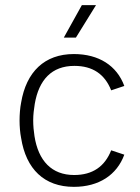

<svg xmlns="http://www.w3.org/2000/svg" viewBox="-20 -720 545 746"><path d="M228 -574H275L353 -700H298ZM267 6C364 6 434 -40 463 -119L412 -136C387 -73 340 -40 268 -40C181 -40 129 -95 114 -191C111 -210 109 -231 109 -253C109 -275 112 -297 115 -316C131 -410 181 -464 269 -464C340 -464 387 -432 412 -369L463 -386C434 -465 364 -510 267 -510C153 -510 82 -441 62 -321C58 -301 56 -275 56 -252C56 -229 58 -204 62 -184C81 -63 152 6 267 6Z"/></svg>

Font: Arthouse Owned Light
Style: Regular
Weight: 300
Designer: Jeremy Tribby
Foundry: Tribby Type
Version: Version 1.000;PS 001.000;hotconv 1.0.88;makeotf.lib2.5.64775